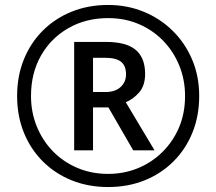

<svg xmlns="http://www.w3.org/2000/svg" viewBox="-20 -744 872 774"><path d="M416 10Q336 10 269 -17Q202 -44 152.5 -93.5Q103 -143 76 -210Q49 -277 49 -357Q49 -437 76 -504Q103 -571 152.5 -620.5Q202 -670 269 -697Q336 -724 416 -724Q492 -724 558.5 -697Q625 -670 675.5 -620.5Q726 -571 754.5 -504Q783 -437 783 -357Q783 -277 756 -210Q729 -143 679.5 -93.5Q630 -44 563 -17Q496 10 416 10ZM416 -43Q480 -43 536 -66Q592 -89 635 -131.5Q678 -174 702 -231Q726 -288 726 -357Q726 -422 703 -479Q680 -536 638.5 -579Q597 -622 540.5 -646.5Q484 -671 416 -671Q326 -671 255.5 -630.5Q185 -590 145 -519.5Q105 -449 105 -357Q105 -292 128 -235Q151 -178 192.5 -135Q234 -92 291 -67.5Q348 -43 416 -43ZM279 -138V-575H407Q489 -575 527 -543Q565 -511 565 -446Q565 -399 541 -371.5Q517 -344 487 -332L603 -138H517L417 -311H355V-138ZM405 -373Q444 -373 466 -393Q488 -413 488 -444Q488 -479 468 -495Q448 -511 404 -511H355V-373Z"/></svg>

Font: Noto Sans Elymaic
Style: Regular
Weight: 400
Designer: Morgane Pierson
Foundry: Google LLC
Version: Version 1.002; ttfautohint (v1.8.4.7-5d5b)